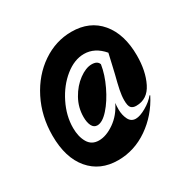

<svg xmlns="http://www.w3.org/2000/svg" viewBox="-147 -689 900 912"><g transform="rotate(-30 303.5 -233.0)"><path d="M35 -170Q35 -276 79.5 -364Q124 -452 198.5 -502.5Q273 -553 359 -553Q459 -553 516 -485Q573 -417 573 -300Q573 -215 543 -154.5Q513 -94 451 -94Q433 -94 423.5 -104Q414 -114 414 -145Q414 -170 420 -199.5Q426 -229 438 -275Q441 -289 448.5 -320Q456 -351 462 -379Q417 -432 358 -432Q305 -432 254 -391Q203 -350 170.5 -284.5Q138 -219 138 -153Q138 -105 157 -72.5Q176 -40 216 -40Q256 -40 300.5 -71Q345 -102 371 -156Q369 -142 369 -121Q369 -91 381 -66.5Q393 -42 419 -42Q442 -42 476 -61.5Q510 -81 530 -106L533 -104Q489 -18 413 34.5Q337 87 248 87Q150 87 92.5 19Q35 -49 35 -170ZM207 -173Q207 -225 232.5 -270.5Q258 -316 295.5 -343.5Q333 -371 365 -371Q397 -371 404 -349Q396 -297 368.5 -239.5Q341 -182 307 -144Q273 -106 245 -106Q226 -106 216.5 -124.5Q207 -143 207 -173Z"/></g></svg>

Font: Cabin Condensed
Style: Regular
Weight: 400
Width: 3
Designer: Pablo Impallari
Foundry: Pablo Impallari. http://www.impallari.com Igino Marini. http://www.ikern.com
Version: Version 2.200